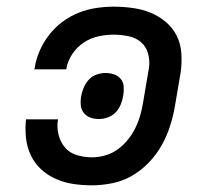

<svg xmlns="http://www.w3.org/2000/svg" viewBox="-20 -548 640 576"><path d="M256 8Q228 8 200.5 4Q173 0 148 -11Q123 -22 103.5 -40Q84 -58 72.5 -82Q61 -106 58 -134Q55 -162 58 -190H154Q150 -167 155.5 -144.5Q161 -122 175 -105.5Q189 -89 211 -82.5Q233 -76 256 -76Q276 -76 296.5 -82Q317 -88 334 -100.5Q351 -113 364.5 -130Q378 -147 387 -166Q396 -185 401.5 -205Q407 -225 410 -245L427 -345Q430 -367 424 -388Q418 -409 402.5 -422Q387 -435 365 -439.5Q343 -444 321 -444Q298 -444 275 -439Q252 -434 231.5 -420.5Q211 -407 197 -386Q183 -365 179 -342V-340H83L84 -344Q88 -370 99 -395.5Q110 -421 127.5 -443.5Q145 -466 168 -483Q191 -500 216.5 -510Q242 -520 268.5 -524Q295 -528 321 -528Q350 -528 378.5 -524Q407 -520 431.5 -510Q456 -500 477 -482.5Q498 -465 510 -441Q522 -417 524 -388.5Q526 -360 522 -331L505 -231Q500 -201 490.5 -171Q481 -141 465.5 -113Q450 -85 427 -61Q404 -37 376.5 -21Q349 -5 317.5 1.5Q286 8 256 8ZM277 -191Q263 -191 251.5 -195Q240 -199 232 -208.5Q224 -218 222.5 -231Q221 -244 223 -257Q225 -270 230.5 -283.5Q236 -297 245.5 -308Q255 -319 269 -324Q283 -329 296 -329Q310 -329 322 -325Q334 -321 342 -311.5Q350 -302 351 -289Q352 -276 350 -263Q348 -250 343 -236.5Q338 -223 328 -212Q318 -201 304 -196Q290 -191 277 -191Z"/></svg>

Font: Iosevka Custom Medium
Style: Italic
Weight: 500
Italic angle: -9°
Designer: Belleve Invis
Foundry: Belleve Invis
Version: Version 27.0.1